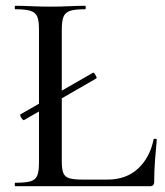

<svg xmlns="http://www.w3.org/2000/svg" viewBox="-20 -645 570 665"><path d="M63 -229Q61 -228 57 -232.5Q53 -237 51 -242.5Q49 -248 51 -249L302 -393Q304 -395 307.5 -390Q311 -385 313.5 -380Q316 -375 313 -373ZM194 -543V-85Q194 -59 199.5 -45.5Q205 -32 220.5 -27.5Q236 -23 267 -23H352Q417 -23 458 -61Q499 -99 512 -162Q512 -165 517.5 -164.5Q523 -164 523 -161Q520 -132 517 -91Q514 -50 514 -15Q514 0 499 0H33Q31 0 31 -6Q31 -12 33 -12Q68 -12 85.5 -17Q103 -22 109 -37Q115 -52 115 -81V-544Q115 -573 109 -587.5Q103 -602 85.5 -607.5Q68 -613 33 -613Q31 -613 31 -619Q31 -625 33 -625Q57 -625 88.5 -623.5Q120 -622 154 -622Q190 -622 220.5 -623.5Q251 -625 275 -625Q277 -625 277 -619Q277 -613 275 -613Q240 -613 223 -607.5Q206 -602 200 -587Q194 -572 194 -543Z"/></svg>

Font: Cormorant Light Medium
Style: Regular
Weight: 500
Version: Version 4.000